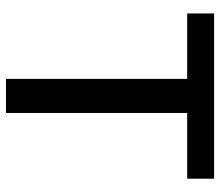

<svg xmlns="http://www.w3.org/2000/svg" viewBox="-68 -684 751 656"><g transform="rotate(90 308.0 -355.5)"><path d="M365.5 0H249V-619H25.5V-711H590V-619H365.5Z"/></g></svg>

Font: Roberto Sans Medium
Style: Regular
Weight: 500
Designer: Google (font) & Cristiano Sobral (main changes)
Version: Version 1.000;October 12, 2021;FontCreator 14.0.0.2814 64-bi